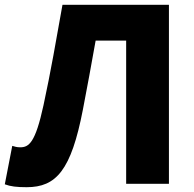

<svg xmlns="http://www.w3.org/2000/svg" viewBox="-33 -765 809 799"><path d="M78 14C201 14 263 -56 312 -309C330 -403 347 -494 365 -596H492V0H670V-745H227C202 -605 178 -465 148 -327C114 -170 87 -152 51 -152C37 -152 28 -155 18 -158L-13 2C11 11 36 14 78 14Z"/></svg>

Font: ChiuKong Gothic MN Heavy
Style: Regular
Weight: 900
Designer: Ryoko NISHIZUKA 西塚涼子 (kana, bopomofo & ideographs); Paul D. Hunt (Latin, Greek & Cyrillic); Sandoll Communications 산돌커뮤니
Foundry: Adobe
Version: Version 1.300